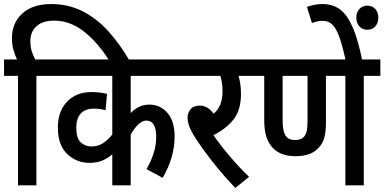

<svg xmlns="http://www.w3.org/2000/svg" viewBox="-20 -916 1900 949"><path d="M69 -541H0V-622H64Q54 -643 46.5 -669.5Q39 -696 39 -727Q39 -803 90.5 -849.5Q142 -896 233 -896Q318 -896 388 -860.5Q458 -825 515.5 -761.5Q573 -698 621 -615H521Q463 -707 394.5 -760.5Q326 -814 248 -814Q191 -814 160.5 -786.5Q130 -759 130 -713Q130 -683 137.5 -661Q145 -639 154 -622H243V-541H160V0H69Z M889 -541H626V-357Q665 -399 718 -399Q772 -399 807.5 -358Q843 -317 843 -241Q843 -138 784 -37L704 -80Q725 -115 738.5 -156Q752 -197 752 -239Q752 -320 703 -320Q684 -320 664 -301.5Q644 -283 626 -250V0H535V-153Q513 -134 486 -122.5Q459 -111 423 -111Q358 -111 312 -155Q266 -199 266 -285Q266 -366 311.5 -413.5Q357 -461 432 -461Q454 -461 474.5 -458.5Q495 -456 509 -452L502 -371Q475 -379 443 -379Q402 -379 379.5 -355Q357 -331 357 -285Q357 -233 379 -212.5Q401 -192 432 -192Q464 -192 488 -207.5Q512 -223 535 -251V-541H230V-622H889Z M1211 -42 1143 13Q1096 -36 1055.5 -85.5Q1015 -135 984.5 -177.5Q954 -220 937 -248Q920 -277 913.5 -297Q907 -317 907 -335Q907 -357 921.5 -375.5Q936 -394 968 -394Q1007 -394 1036 -354Q1080 -391 1080 -464Q1080 -508 1069 -541H877V-622H1238V-541H1159Q1164 -525 1167.5 -502.5Q1171 -480 1171 -452Q1171 -371 1133.5 -324.5Q1096 -278 1035 -248Q1068 -200 1115 -144.5Q1162 -89 1211 -42Z M1778 -541V0H1687V-541H1591V-311Q1591 -264 1583 -236Q1575 -208 1558 -189Q1521 -144 1440 -144Q1358 -144 1319 -196Q1303 -217 1294.5 -247Q1286 -277 1286 -325V-541H1225V-622H1860V-541ZM1438 -224Q1473 -224 1487 -246Q1494 -257 1497 -273Q1500 -289 1500 -324V-541H1377V-321Q1377 -271 1389 -250Q1396 -237 1407.5 -230.5Q1419 -224 1438 -224Z M1689 -615Q1673 -689 1657.5 -732.5Q1642 -776 1622.5 -794.5Q1603 -813 1576 -813Q1560 -813 1547 -810Q1534 -807 1522 -802L1497 -882Q1536 -896 1575 -896Q1623 -896 1658.5 -871Q1694 -846 1721.5 -785Q1749 -724 1771 -615ZM1741 -829Q1741 -854 1756 -871Q1771 -888 1795 -888Q1821 -888 1835.5 -871Q1850 -854 1850 -829Q1850 -803 1835.5 -786Q1821 -769 1795 -769Q1771 -769 1756 -786Q1741 -803 1741 -829Z"/></svg>

Font: Noto Sans Devanagari UI Condensed Medium
Style: Regular
Weight: 500
Width: 3
Designer: Jelle Bosma - Monotype Design Team
Foundry: Monotype Imaging Inc.
Version: Version 2.003